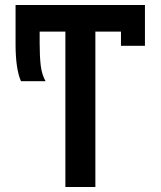

<svg xmlns="http://www.w3.org/2000/svg" viewBox="-20 -745 640 765"><path d="M462 -619H360V0H240.5V-619H138V-572Q138 -520.5 142.2 -484.5Q146.5 -448.5 161.5 -421.5H63.5Q42 -470.5 42 -569.5V-725H557.5V-562.5H462Z"/></svg>

Font: JuliaMono SemiBold
Style: Regular
Weight: 600
Monospace: yes
Designer: cormullion
Foundry: corm
Version: Version 0.055; ttfautohint (v1.8.4)